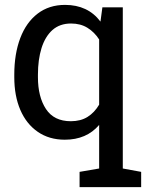

<svg xmlns="http://www.w3.org/2000/svg" viewBox="-20 -558 596 781"><path d="M479.5 -528.3V127.4L554.2 141.1V203.1H303.7V141.1L383.3 127.4V-49.8Q332 10.3 243.7 10.3Q179.7 10.3 133.3 -22Q87.4 -53.7 62.7 -110.8Q38.1 -168 38.1 -244.1V-254.4Q38.1 -338.9 62.5 -403.3Q86.9 -467.3 133.3 -502.7Q179.7 -538.1 244.6 -538.1Q337.4 -538.1 388.7 -470.2L396.5 -528.3ZM268.1 -64.9Q308.1 -64.9 336.2 -82.5Q364.3 -100.1 383.3 -132.3V-397.5Q364.3 -427.2 335.9 -444.8Q307.6 -462.4 269 -462.4Q223.6 -462.4 193.4 -436Q163.6 -409.2 148.9 -362.3Q134.3 -315.4 134.3 -254.4V-244.1Q134.3 -164.1 167 -114.5Q199.7 -64.9 268.1 -64.9Z"/></svg>

Font: Suwannaphum
Style: Regular
Weight: 400
Designer: Danh Hong
Version: Version 8.002; ttfautohint (v1.8.3)